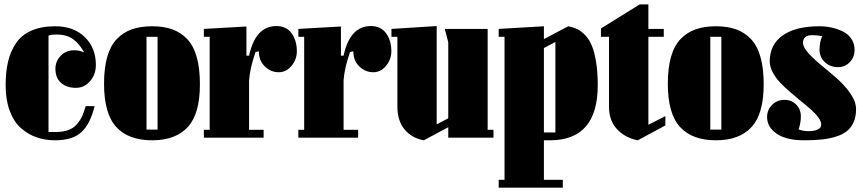

<svg xmlns="http://www.w3.org/2000/svg" viewBox="-20 -633 3967 883"><path d="M232.9 12.2Q187.5 12.2 148.2 -1.5Q108.9 -15.1 76.2 -43.9Q43.5 -72.8 24.7 -123.3Q5.9 -173.8 5.9 -241.2Q5.9 -302.7 17.1 -349.9Q28.3 -397 53.7 -434.6Q79.1 -472.2 124.5 -492.2Q169.9 -512.2 233.9 -512.2Q319.3 -512.2 370.1 -462.4Q420.9 -412.6 420.9 -335Q420.9 -290 394 -259.5Q367.2 -229 329.1 -229Q287.1 -229 261 -251.7Q234.9 -274.4 234.9 -316.9Q234.9 -351.6 259.5 -376.7Q284.2 -401.9 320.8 -401.9Q344.2 -401.9 367.2 -392.1Q346.2 -430.2 317.1 -452.1Q288.1 -474.1 241.2 -474.1Q214.4 -474.1 203.1 -469.2V-25.9H235.8Q269.5 -25.9 293.7 -34.7Q317.9 -43.5 333.3 -61.3Q348.6 -79.1 357.4 -98.1Q366.2 -117.2 374 -145H415Q395.5 -63.5 354.7 -25.6Q314 12.2 232.9 12.2Z M679.7 12.2Q570.8 12.2 514.6 -49.1Q458.5 -110.4 458.5 -248Q458.5 -319.8 473.1 -371.3Q487.8 -422.9 517.1 -453.4Q546.4 -483.9 586.2 -498Q626 -512.2 679.7 -512.2Q732.9 -512.2 772.5 -498Q812 -483.9 841.1 -453.1Q870.1 -422.4 884.8 -370.4Q899.4 -318.4 899.4 -245.1Q899.4 -109.4 843.5 -48.6Q787.6 12.2 679.7 12.2ZM653.8 -37.1H704.6V-463.9H653.8Z M944.3 -463.9H917.5V-500L1113.3 -511.2V-377H1125.5Q1154.8 -513.2 1251.5 -513.2Q1296.9 -513.2 1321 -480Q1345.2 -446.8 1345.2 -397Q1345.2 -359.9 1320.8 -330.3Q1296.4 -300.8 1262.2 -300.8Q1225.1 -300.8 1197.8 -327.6Q1170.4 -354.5 1170.4 -397L1155.3 -394Q1129.4 -319.8 1125.5 -263.2V-36.1H1192.4V0H917.5V-36.1H944.3Z M1378.9 -463.9H1352.1V-500L1547.9 -511.2V-377H1560.1Q1589.4 -513.2 1686 -513.2Q1731.4 -513.2 1755.6 -480Q1779.8 -446.8 1779.8 -397Q1779.8 -359.9 1755.4 -330.3Q1731 -300.8 1696.8 -300.8Q1659.7 -300.8 1632.3 -327.6Q1605 -354.5 1605 -397L1589.8 -394Q1564 -319.8 1560.1 -263.2V-36.1H1627V0H1352.1V-36.1H1378.9Z M2041.5 -439 2025.4 -500H2222.7V-36.1H2249.5V0H2041.5V-47.9L1929.2 12.2Q1873.5 2 1840.6 -37.6Q1807.6 -77.1 1807.6 -143.1V-463.9H1780.3V-500L1988.3 -513.2V-61L2041.5 -88.9Z M2300.3 -463.9H2273.4V-500L2481.4 -512.2V-453.1L2593.3 -512.2Q2616.7 -507.8 2635 -499Q2653.3 -490.2 2671.6 -470.9Q2689.9 -451.7 2701.9 -422.9Q2713.9 -394 2721.4 -347.9Q2729 -301.8 2729 -241.2Q2729 12.2 2509.3 12.2H2481.4V193.8H2568.4V230H2273.4V193.8H2300.3ZM2534.2 -439.9 2481.4 -412.1V-23.9H2534.2Z M2921.9 -612.8H2961.9V-500H3032.7V-463.9H2961.9V-59.1L3040 -99.1V-56.2L2913.1 12.2Q2856 1.5 2818.4 -38.1Q2780.8 -77.6 2780.8 -142.1V-463.9H2743.7V-502Z M3272.5 12.2Q3163.6 12.2 3107.4 -49.1Q3051.3 -110.4 3051.3 -248Q3051.3 -319.8 3065.9 -371.3Q3080.6 -422.9 3109.9 -453.4Q3139.2 -483.9 3179 -498Q3218.8 -512.2 3272.5 -512.2Q3325.7 -512.2 3365.2 -498Q3404.8 -483.9 3433.8 -453.1Q3462.9 -422.4 3477.5 -370.4Q3492.2 -318.4 3492.2 -245.1Q3492.2 -109.4 3436.3 -48.6Q3380.4 12.2 3272.5 12.2ZM3246.6 -37.1H3297.4V-463.9H3246.6Z M3679.2 12.2Q3595.7 12.2 3551.8 -18.3Q3507.8 -48.8 3507.8 -94.2Q3507.8 -127.9 3531 -150.9Q3554.2 -173.8 3587.9 -173.8Q3620.1 -173.8 3641.6 -152.1Q3663.1 -130.4 3663.1 -98.1Q3663.1 -67.9 3652.8 -38.1Q3671.4 -29.8 3699.2 -29.8Q3725.1 -29.8 3741 -37.6Q3756.8 -45.4 3756.8 -59.1Q3756.8 -74.2 3743.9 -92.3Q3731 -110.4 3710 -128.9Q3689 -147.5 3663.8 -167.7Q3638.7 -188 3613.3 -210Q3587.9 -231.9 3566.9 -254.2Q3545.9 -276.4 3533 -301.8Q3520 -327.1 3520 -351.1Q3520 -427.7 3579.6 -470Q3639.2 -512.2 3748 -512.2Q3776.9 -512.2 3804 -506.3Q3831.1 -500.5 3855.7 -488.5Q3880.4 -476.6 3895.3 -454.6Q3910.2 -432.6 3910.2 -403.8Q3910.2 -370.1 3888.2 -347.2Q3866.2 -324.2 3834 -324.2Q3797.9 -324.2 3773.4 -347.2Q3749 -370.1 3749 -404.8Q3749 -438.5 3761.2 -466.8Q3738.3 -471.2 3714.8 -471.2Q3672.9 -471.2 3672.9 -436Q3672.9 -416 3698 -388.4Q3723.1 -360.8 3759 -331.5Q3794.9 -302.2 3830.8 -270.5Q3866.7 -238.8 3891.8 -201.7Q3917 -164.6 3917 -130.9Q3917 -96.2 3905.8 -71Q3894.5 -45.9 3874.8 -30Q3855 -14.2 3824.2 -4.6Q3793.5 4.9 3759 8.5Q3724.6 12.2 3679.2 12.2Z"/></svg>

Font: Lletraferida
Style: Heavy
Weight: 900
Designer: Josep Patau Bellart
Foundry: Josep Patau Bellart
Version: Version 1.000